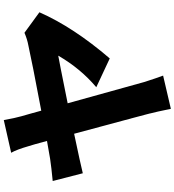

<svg xmlns="http://www.w3.org/2000/svg" viewBox="27 -896 945 1040"><g transform="rotate(-90 500.0 -376.5)"><path d="M547 -328Q648 -413 718 -534Q703 -532 460 -483Q556 -135 575 -69Q597 0 610 34L430 76Q413 -7 405 -36Q412 -14 295 -448Q129 -413 81 -401L39 -564Q112 -571 159 -578L256 -595Q234 -677 228 -694Q209 -760 192 -789L369 -829Q381 -764 390 -733Q392 -724 404 -684Q414 -650 420 -626Q690 -677 774 -696Q807 -702 842 -717L953 -636Q872 -452 703 -255Z"/></g></svg>

Font: KaiGen Gothic KR Heavy
Style: Heavy
Weight: 900
Designer: Ryoko NISHIZUKA  (kana & ideographs); Paul D. Hunt (Latin, Greek & Cyrillic); Wenlong ZHANG  (bopomofo); Sandoll Communi
Foundry: Adobe Systems Incorporated
Version: Version 1.002 March 28, 2018